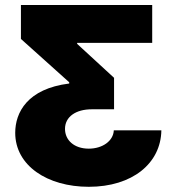

<svg xmlns="http://www.w3.org/2000/svg" viewBox="-20 -550 693 757"><path d="M616.2 -36.1H428.7C426.8 5.9 383.8 36.1 330.1 36.1C272.5 36.1 236.3 2.9 236.3 -42C236.3 -89.8 279.3 -119.1 341.8 -119.1H429.7V-243.2L284.2 -377V-380.9H580.1V-530.3H62.5V-396.5L252.9 -225.6V-220.7C87.9 -200.2 40 -106.4 40 -26.4C40 102.5 166 186.5 330.1 186.5C502 186.5 614.3 93.8 616.2 -36.1Z"/></svg>

Font: Pretendard Black
Style: Regular
Weight: 900
Designer: Base glyphs from Inter by Rasmus Andersson; Hangeul glyphs from Noto Sans CJK(Source Han Sans) by Jang Soo-young and Kan
Foundry: Kil Hyung-jin
Version: Version 1.309;Glyphs 3.2 (3225)